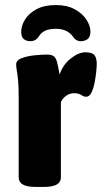

<svg xmlns="http://www.w3.org/2000/svg" viewBox="-20 -738 406 760"><path d="M124 2Q87 2 70.5 -7.5Q54 -17 54 -36V-349Q54 -396 51.5 -421Q49 -446 46.5 -459Q44 -472 44 -483Q44 -500 66 -508Q88 -516 116.5 -519Q145 -522 165 -522Q183 -522 192 -516Q201 -510 205.5 -493Q210 -476 216 -443Q229 -482 260 -506.5Q291 -531 318 -531Q344 -531 353.5 -520Q363 -509 363 -485Q363 -476 361 -455Q359 -434 354.5 -411Q350 -388 342 -371.5Q334 -355 321 -355Q312 -355 301.5 -362Q291 -369 274 -369Q256 -369 242 -359Q228 -349 221 -334V-36Q221 -17 204.5 -7.5Q188 2 152 2ZM201 -718Q245 -718 275.5 -701.5Q306 -685 322 -660.5Q338 -636 338 -612Q338 -592 327 -583.5Q316 -575 300 -575Q280 -575 268 -594Q246 -624 201 -624Q179 -624 162.5 -618Q146 -612 135 -596Q123 -575 100 -575Q84 -575 74 -583.5Q64 -592 64 -612Q64 -637 79.5 -661.5Q95 -686 125.5 -702Q156 -718 201 -718Z"/></svg>

Font: Asap ExtraBold
Style: Regular
Weight: 800
Designer: Pablo Cosgaya
Foundry: Omnibus-Type
Version: Version 3.001; ttfautohint (v1.8.4.7-5d5b)